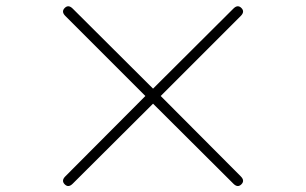

<svg xmlns="http://www.w3.org/2000/svg" viewBox="-20 -670 998 626"><path d="M217 -71Q203 -57 191 -69Q179 -81 193 -95L454 -357L193 -618Q179 -632 191 -644Q203 -656 217 -642L479 -381L741 -642Q755 -656 767 -644Q779 -632 765 -618L504 -357L765 -95Q779 -81 767 -69Q755 -57 741 -71L479 -332Z"/></svg>

Font: Zen Maru Gothic Light
Style: Regular
Weight: 300
Designer: Yoshimichi Ohira
Foundry: Positype
Version: Version 1.001